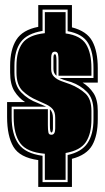

<svg xmlns="http://www.w3.org/2000/svg" viewBox="-20 -676 414 758"><path d="M264 62H131V-44Q58 -54 33 -96.5Q8 -139 8 -214V-273H79Q54 -289 37 -316Q20 -343 20 -390V-416Q20 -480 44.5 -519Q69 -558 131 -570V-656H264V-568Q323 -553 344.5 -513Q366 -473 366 -407V-350H306Q332 -334 349 -308.5Q366 -283 366 -238V-205Q366 -141 344 -102.5Q322 -64 264 -49ZM148 -61V43H247V-64Q302 -76 325.5 -111Q349 -146 349 -205V-238Q349 -287 323.5 -313Q298 -339 261 -352L244 -357Q229 -361 215 -368H349V-407Q349 -469 328 -505.5Q307 -542 247 -553V-638H148V-554Q87 -544 62 -510Q37 -476 37 -416V-390Q37 -339 64 -311Q91 -283 130 -269L137 -266Q139 -265 143 -263L142 -264L162 -255H26V-214Q26 -146 53 -108Q80 -70 148 -61ZM239 34H157V-69Q86 -75 60 -110.5Q34 -146 34 -214V-245H169V-182Q169 -172 169.5 -165.5Q170 -159 171 -154Q172 -144 183 -144Q198 -144 198 -169V-211Q198 -233 188.5 -244.5Q179 -256 163 -263.5Q147 -271 127 -280Q93 -294 69 -317.5Q45 -341 45 -390V-416Q45 -474 69 -506Q93 -538 157 -545V-628H239V-544Q298 -536 319.5 -501.5Q341 -467 341 -407V-377H211V-436Q211 -445 210.5 -452Q210 -459 209 -463Q206 -472 197 -472Q188 -472 185 -465Q182 -458 182 -448V-404Q182 -384 193.5 -373Q205 -362 223 -355.5Q241 -349 258 -343Q293 -329 317 -307Q341 -285 341 -238V-205Q341 -148 319 -115Q297 -82 239 -72ZM203 -436V-377Q191 -386 191 -404V-448Q191 -462 197 -462Q203 -462 203 -436ZM183 -153Q177 -153 177 -182V-245Q189 -233 189 -211V-169Q189 -163 187.5 -158Q186 -153 183 -153Z"/></svg>

Font: Alumni Sans Collegiate One SC
Style: Regular
Weight: 400
Designer: Robert E. Leuschke
Foundry: Robert E. Leuschke
Version: Version 1.100